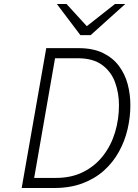

<svg xmlns="http://www.w3.org/2000/svg" viewBox="-20 -941 692 961"><path d="M88.5 0 211.5 -700H373.5Q445.5 -700 495.2 -675.8Q545 -651.5 575.2 -611Q605.5 -570.5 619 -519.8Q632.5 -469 632.5 -415Q632.5 -354 618.5 -294.2Q604.5 -234.5 575.2 -181.5Q546 -128.5 500.8 -87.8Q455.5 -47 393.2 -23.5Q331 0 251 0ZM151 -50.5H259.5Q338 -50.5 397.2 -80.5Q456.5 -110.5 496.2 -161.8Q536 -213 555.8 -278.5Q575.5 -344 575.5 -414.5Q575.5 -475 556 -528.8Q536.5 -582.5 491 -616Q445.5 -649.5 368.5 -649.5H255.5ZM382.5 -765 264.5 -921H313L414.5 -810L555.5 -921H607L433.5 -765Z"/></svg>

Font: Overpass ExtraLight
Style: Italic
Weight: 250
Italic angle: -10°
Designer: Delve Withrington, Dave Bailey, Thomas Jockin
Foundry: Delve Fonts LLC
Version: Version 4.000